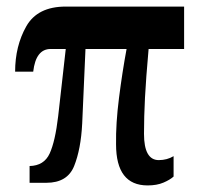

<svg xmlns="http://www.w3.org/2000/svg" viewBox="-20 -556 606 584"><path d="M429 8Q457 8 477 -0.5Q497 -9 508 -19V-81Q488 -69 463 -69Q418 -69 418 -149Q418 -201 421 -259Q424 -317 432 -407H540V-536H180Q94 -536 60 -476Q26 -416 26 -338H81Q89 -407 134 -407H180L157 -203Q148 -126 131 -89Q114 -52 70 -51V0H121Q185 0 205.5 -51Q226 -102 230 -180L240 -407H365Q352 -337 342 -258.5Q332 -180 333 -117Q333 8 429 8Z"/></svg>

Font: Noto Serif ExtraCondensed Extra
Style: Regular
Weight: 800
Width: 3
Designer: Monotype Design Team
Foundry: Monotype Imaging Inc.
Version: Version 1.002